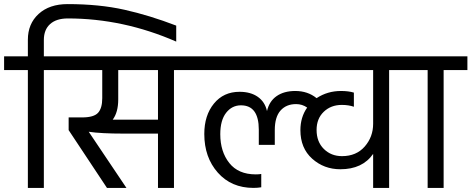

<svg xmlns="http://www.w3.org/2000/svg" viewBox="-42 -917 2301 937"><path d="M288 -897Q442 -897 565 -869.5Q688 -842 818 -792V-714Q559 -827 289 -827Q233 -827 202.5 -799.5Q172 -772 172 -722V-642H287V-575H172V0H94V-575H-22V-642H94V-723Q94 -801 146.5 -849Q199 -897 288 -897Z M508 -333H729V-575H535V-432Q535 -369 508 -333ZM922 -642V-575H807V0H729V-265H561Q450 -265 391 -274L575 0H480L293 -282V-344H359Q416 -344 436.5 -366.5Q457 -389 457 -438V-575H243V-642Z M1973 -642V-575H1857V0H1779V-166Q1727 -91 1619 -91Q1539 -91 1481.5 -142.5Q1424 -194 1424 -282Q1424 -345 1457 -392Q1433 -409 1403 -409Q1355 -409 1327 -377.5Q1299 -346 1299 -282V-210H1221V-284Q1221 -403 1134 -403Q1090 -403 1061.5 -366.5Q1033 -330 1033 -262Q1033 -177 1077 -121.5Q1121 -66 1206 -66Q1223 -66 1233 -68V-3Q1215 0 1195 0Q1087 0 1021 -74.5Q955 -149 955 -263Q955 -354 1002 -411.5Q1049 -469 1127 -469Q1181 -469 1216 -444.5Q1251 -420 1261 -375Q1272 -423 1308 -448Q1344 -473 1399 -473Q1460 -473 1503 -438Q1556 -473 1622 -473Q1659 -473 1685 -465V-396Q1659 -405 1626 -405Q1573 -405 1538 -371.5Q1503 -338 1503 -283Q1503 -225 1538.5 -190Q1574 -155 1627 -155Q1697 -155 1738 -202Q1779 -249 1779 -313V-575H878V-642Z M1929 -575V-642H2239V-575H2123V0H2045V-575Z"/></svg>

Font: Hind Regular
Style: Regular
Weight: 400
Designer: Manushi Parikh, Satya Rajpurohit
Foundry: Indian Type Foundry
Version: Version 1.201;PS 1.0;hotconv 1.0.78;makeotf.lib2.5.61930; tt